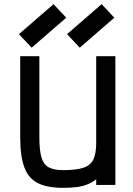

<svg xmlns="http://www.w3.org/2000/svg" viewBox="-20 -888 640 922"><path d="M283 14Q206 14 161 -9Q116 -32 96.5 -85.5Q77 -139 77 -229V-618H169V-229Q169 -167 179 -132.5Q189 -98 214 -84.5Q239 -71 283 -71Q346 -71 380.5 -82.5Q415 -94 428.5 -122.5Q442 -151 442 -202V-618H534V0H442V-27Q424 -13 402 -3.5Q380 6 350.5 10Q321 14 283 14ZM363 -659 302 -724 468 -868 529 -803ZM132 -659 71 -724 237 -868 298 -803Z"/></svg>

Font: Victor Mono SemiBold
Style: Regular
Weight: 600
Monospace: yes
Designer: Rune Bjørnerås
Version: Version 1.561;gftools[0.9.30]